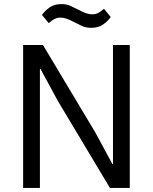

<svg xmlns="http://www.w3.org/2000/svg" viewBox="-20 -918 747 938"><path d="M262 -426 178 -581H175V0H93V-698H190L445 -272L529 -117H532V-698H614V0H517ZM426 -782Q400 -782 381 -791Q362 -800 346 -808Q322 -821 305.5 -826.5Q289 -832 276 -832Q259 -832 246 -825Q233 -818 218 -805L185 -845Q199 -865 222 -881.5Q245 -898 280 -898Q306 -898 325 -889Q344 -880 360 -872Q384 -859 400.5 -853.5Q417 -848 430 -848Q447 -848 460 -855Q473 -862 488 -875L521 -835Q507 -815 484 -798.5Q461 -782 426 -782Z"/></svg>

Font: IBM Plex Sans Arabic
Style: Regular
Weight: 400
Designer: Mike Abbink, Paul van der Laan, Pieter van Rosmalen, Wael Morcos, Khajak Apelian
Foundry: Bold Monday
Version: Version 1.1